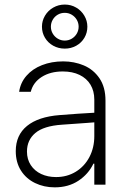

<svg xmlns="http://www.w3.org/2000/svg" viewBox="-20 -806 558 838"><path d="M240.2 -303.7Q276.4 -306.6 319.3 -309.6Q362.3 -312.5 391.6 -314V-371.1Q391.6 -408.7 375 -436.3Q358.4 -463.9 327.4 -479Q296.4 -494.1 253.9 -494.1Q199.7 -494.1 162.1 -470.2Q124.5 -446.3 114.3 -405.3H63.5Q69.3 -445.3 95.5 -475.3Q121.6 -505.4 163.3 -521.7Q205.1 -538.1 255.9 -538.1Q303.7 -538.1 345.7 -520.5Q387.7 -502.9 414.1 -464.4Q440.4 -425.8 440.4 -367.2V0H391.6V-91.8H387.7Q366.2 -46.4 322.5 -17.3Q278.8 11.7 218.8 11.7Q171.9 11.7 133.1 -7.1Q94.2 -25.9 71.5 -61.5Q48.8 -97.2 48.8 -146.5Q48.8 -216.3 97.9 -256.3Q147 -296.4 240.2 -303.7ZM224.6 -33.2Q272.9 -33.2 311 -56.6Q349.1 -80.1 370.4 -120.8Q391.6 -161.6 391.6 -211.9V-272L359.4 -269.5Q279.8 -263.2 250 -261.7Q170.9 -256.3 134.3 -225.6Q97.7 -194.8 97.7 -144.5Q97.7 -110.8 114.3 -85.4Q130.9 -60.1 159.7 -46.6Q188.5 -33.2 224.6 -33.2ZM163.1 -689.5Q163.1 -715.3 176.3 -737.5Q189.5 -759.8 212.4 -772.9Q235.4 -786.1 262.7 -786.1Q290 -786.1 312.5 -772.9Q335 -759.8 348.1 -737.5Q361.3 -715.3 361.3 -689.5Q361.3 -663.1 348.4 -641.1Q335.4 -619.1 312.7 -606.4Q290 -593.8 262.7 -593.8Q235.4 -593.8 212.4 -606.4Q189.5 -619.1 176.3 -641.1Q163.1 -663.1 163.1 -689.5ZM323.2 -689.5Q323.2 -705.6 315.2 -719.5Q307.1 -733.4 293.2 -741.7Q279.3 -750 262.7 -750Q245.6 -750 231.7 -741.7Q217.8 -733.4 210 -719.5Q202.1 -705.6 202.1 -689.5Q202.1 -673.3 210.2 -659.4Q218.3 -645.5 232.2 -637.2Q246.1 -628.9 262.7 -628.9Q279.3 -628.9 293.2 -637.2Q307.1 -645.5 315.2 -659.4Q323.2 -673.3 323.2 -689.5Z"/></svg>

Font: Pretendard JP ExtraLight
Style: Regular
Weight: 200
Designer: Base glyphs from Inter by Rasmus Andersson; Hangeul glyphs from Noto Sans CJK(Source Han Sans) by Jang Soo-young and Kan
Foundry: Kil Hyung-jin
Version: Version 1.309